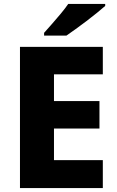

<svg xmlns="http://www.w3.org/2000/svg" viewBox="-20 -951 590 971"><path d="M81 0V-714H500V-575H253V-440H483V-301H253V-141H500V0ZM512 -921Q496 -907 471 -886.5Q446 -866 417.5 -844.5Q389 -823 362 -803.5Q335 -784 316 -771H203V-785Q220 -804 242.5 -829.5Q265 -855 287.5 -882Q310 -909 325 -931H512Z"/></svg>

Font: Noto Sans Symbols ExtraBold
Style: Regular
Weight: 800
Version: Version 2.002